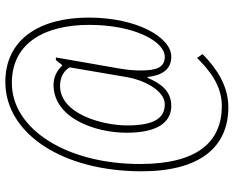

<svg xmlns="http://www.w3.org/2000/svg" viewBox="-100 -654 896 737"><g transform="rotate(-90 348.5 -286.0)"><path d="M305 142C393 142 461 90 509 43L494 22C451 65 392 117 310 117C173 117 87 25 87 -197C87 -479 221 -689 398 -689C555 -689 621 -558 621 -392C621 -216 556 -102 499 -102C456 -102 446 -137 446 -194C446 -219 448 -245 454 -279L496 -520H486L466 -495C453 -508 429 -529 391 -529C265 -529 207 -373 207 -248C207 -129 248 -77 310 -77C369 -77 397 -120 418 -168H421C427 -115 448 -77 499 -77C573 -77 649 -208 649 -394C649 -582 566 -714 402 -714C204 -714 59 -495 59 -191C59 32 151 142 305 142ZM316 -102C265 -102 235 -140 235 -246C235 -341 279 -504 387 -504C424 -504 447 -486 458 -467L420 -245C411 -190 372 -102 316 -102Z"/></g></svg>

Font: Noto Serif Lao ExtraCondensed Thin
Style: Regular
Weight: 100
Width: 2
Designer: Monotype Design Team
Foundry: Monotype Imaging Inc.
Version: Version 2.003